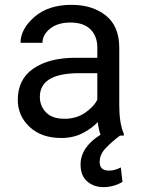

<svg xmlns="http://www.w3.org/2000/svg" viewBox="-20 -558 584 790"><path d="M483.9 190.4Q448.2 211.9 405.3 211.9Q365.7 211.9 338.6 188.2Q311.5 164.6 311.5 118.7Q311.5 48.3 393.6 -3.9Q386.2 -22.9 382.3 -55.7Q356.9 -28.8 318.8 -9.5Q280.8 9.8 231.9 9.8Q150.9 9.8 102.1 -35.6Q53.2 -81.1 53.2 -147Q53.2 -231.9 117.7 -276.1Q182.1 -320.3 291 -320.3H380.4V-362.3Q380.4 -409.2 352.3 -437.3Q324.2 -465.3 269 -465.3Q217.8 -465.3 186.3 -440.2Q154.8 -415 154.8 -381.8H64.5Q64.5 -438.5 121.6 -488.3Q178.7 -538.1 274.4 -538.1Q360.4 -538.1 415.5 -494.1Q470.7 -450.2 470.7 -361.3V-124Q470.7 -50.8 489.3 -7.8V0H473.6Q442.4 23.4 416.3 50Q390.1 76.7 390.1 108.4Q390.1 144 428.2 144Q452.1 144 477.1 130.9ZM245.1 -69.3Q293.9 -69.3 329.8 -93.8Q365.7 -118.2 380.4 -147.9V-256.8H296.4Q144 -253.9 144 -159.2Q144 -121.6 169.4 -95.5Q194.8 -69.3 245.1 -69.3Z"/></svg>

Font: Roboto21382017
Style: Regular
Weight: 400
Designer: Christian Robertson
Foundry: Google
Version: Version 2.138; 2017